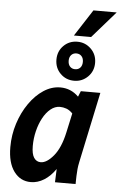

<svg xmlns="http://www.w3.org/2000/svg" viewBox="-64 -1024 677 1078"><g transform="rotate(5 274.5 -484.5)"><path d="M20 -175Q20 -244 40.5 -308Q61 -372 96.5 -423Q132 -474 177 -503.5Q222 -533 271 -533Q331 -533 374 -490L387 -522H497L413 -125Q408 -102 406.5 -84.5Q405 -67 404 -45L403 0H287L290 -75Q262 -34 226 -11.5Q190 11 151 11Q92 11 56 -38Q20 -87 20 -175ZM145 -192Q145 -147 159 -126Q173 -105 197 -105Q231 -105 269 -150.5Q307 -196 326 -283L350 -393Q333 -411 314.5 -417.5Q296 -424 278 -424Q250 -424 225.5 -404Q201 -384 183 -350.5Q165 -317 155 -276Q145 -235 145 -192ZM235 -687Q235 -734 266.5 -765.5Q298 -797 344 -797Q389 -797 421 -765.5Q453 -734 453 -687Q453 -640 421 -608.5Q389 -577 344 -577Q298 -577 266.5 -608.5Q235 -640 235 -687ZM304 -687Q304 -666 315 -654Q326 -642 344 -642Q362 -642 373 -654Q384 -666 384 -687Q384 -707 373 -719Q362 -731 344 -731Q326 -731 315 -719Q304 -707 304 -687ZM321 -830 418 -980H549L418 -830Z"/></g></svg>

Font: Radio Canada Condensed SemiBold
Style: Italic
Weight: 600
Width: 3
Italic angle: -12°
Designer: Charles Daoud, Etienne Aubert Bonn, Alexandre Saumier Demers, Jacques Le Bailly
Foundry: Radio-Canada
Version: Version 2.104; ttfautohint (v1.8.4.7-5d5b);gftools[0.9.28.de